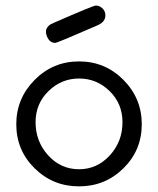

<svg xmlns="http://www.w3.org/2000/svg" viewBox="-20 -659 565 685"><path d="M38.1 -215.8Q38.1 -307.6 103.5 -373.8Q168.9 -439.9 262 -439.9Q355 -439.9 420.4 -374Q485.8 -308.1 485.8 -215.8Q485.8 -123 420.4 -58.6Q355 5.9 262 5.9Q168.9 5.9 103.5 -58.6Q38.1 -123 38.1 -215.8ZM106.9 -223.1Q106.9 -154.3 151.9 -104.7Q196.8 -55.2 262.2 -55.2Q326.2 -55.2 371.6 -104.5Q417 -153.8 417 -223.1Q417 -289.1 371.1 -334Q325.2 -378.9 262.2 -378.9Q199.2 -378.9 153.1 -334Q106.9 -289.1 106.9 -223.1ZM144 -545.9Q144 -555.7 149.9 -562.7Q155.8 -569.8 159.4 -571.5Q163.1 -573.2 172.9 -578.1Q313 -639.2 321.8 -639.2Q335 -639.2 345.5 -629.2Q356 -619.1 356 -604Q356 -580.1 326.2 -567.9Q184.1 -505.9 176.8 -505.9Q161.6 -505.9 152.8 -519.3Q144 -532.7 144 -545.9Z"/></svg>

Font: CMU Typewriter Text Variable Width
Style: Medium
Weight: 500
Version: Version 0.7.0